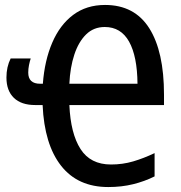

<svg xmlns="http://www.w3.org/2000/svg" viewBox="-20 -745 732 775"><path d="M404 -725Q523 -725 582.5 -631Q642 -537 642 -363V-321H260Q265 -206 305 -143.5Q345 -81 428 -81Q475 -81 517.5 -93.5Q560 -106 604 -127V-33Q564 -13 517.5 -1.5Q471 10 417 10Q294 10 226.5 -76Q159 -162 152 -321H122Q66 -321 36 -350Q6 -379 6 -432Q6 -475 23 -509H104Q100 -497 97 -482Q94 -467 94 -452Q94 -407 142 -407H153Q160 -501 191 -573Q222 -645 275.5 -685Q329 -725 404 -725ZM403 -636Q358 -636 327.5 -606Q297 -576 280 -524.5Q263 -473 260 -407H535Q534 -518 501 -577Q468 -636 403 -636Z"/></svg>

Font: Avrile Sans Condensed Medium
Style: Regular
Weight: 500
Width: 3
Designer: Monotype Design Team
Foundry: Monotype Imaging Inc.
Version: Version 2.001;September 10, 2019;FontCreator 11.5.0.2425 64-